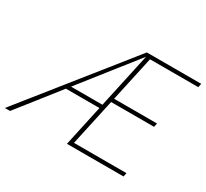

<svg xmlns="http://www.w3.org/2000/svg" viewBox="-164 -859 1140 1061"><g transform="rotate(30 405.5 -329.0)"><path d="M-31 0 495 -658H521L2 0ZM194 -261 207 -285H443L438 -261ZM444 -322 449 -346H740L735 -322ZM365 0 508 -658H842L837 -634H529L396 -24H731L726 0Z"/></g></svg>

Font: Ysabeau Office Thin
Style: Italic
Weight: 250
Italic angle: -12°
Designer: Christian Thalmann (Catharsis Fonts)
Version: Version 2.001;gftools[0.9.30]; featfreeze: tnum,lnum,ss02